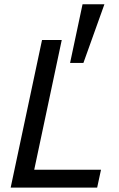

<svg xmlns="http://www.w3.org/2000/svg" viewBox="-20 -859 545 879"><path d="M424.8 0H28.8L172.4 -675.8H262.7L136.7 -82H442.4ZM361.8 -570.8H300.8L357.9 -839.4H458Z"/></svg>

Font: Cadman
Style: Italic
Weight: 400
Italic angle: -12°
Designer: Paul James MIller
Foundry: High-Logic / Made with FontCreator
Version: Version 2.114;March 28, 2021;FontCreator 13.0.0.2683 64-bit